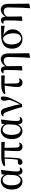

<svg xmlns="http://www.w3.org/2000/svg" viewBox="2055 -2638 795 4945"><g transform="rotate(-90 2452.5 -165.5)"><path d="M256 15C318 15 382 -16 418 -100C431 -17 462 16 519 16C563 16 597 -10 613 -43L602 -59C589 -52 578 -47 560 -47C527 -47 509 -69 509 -132C509 -218 527 -385 548 -529L538 -537L435 -520L427 -439C395 -508 339 -543 267 -543C149 -543 43 -444 43 -256C43 -85 132 15 256 15ZM423 -377 417 -221C409 -87 343 -33 286 -33C205 -33 152 -108 152 -265C152 -434 216 -496 289 -496C344 -496 395 -464 423 -377Z M1146 16C1195 16 1232 -9 1253 -56L1244 -72C1226 -63 1212 -57 1187 -57C1150 -57 1126 -81 1124 -149L1117 -446L1272 -440L1268 -530H877C776 -530 709 -510 648 -465L657 -429L836 -445C834 -341 829 -221 812 -106C772 -104 738 -101 704 -96C688 -83 681 -66 681 -44C681 -9 708 14 746 14C811 14 850 -32 856 -125C866 -224 869 -343 869 -447H1047C1040 -328 1033 -206 1033 -117C1033 -22 1079 16 1146 16Z M1555 15C1617 15 1681 -16 1717 -100C1730 -17 1761 16 1818 16C1862 16 1896 -10 1912 -43L1901 -59C1888 -52 1877 -47 1859 -47C1826 -47 1808 -69 1808 -132C1808 -218 1826 -385 1847 -529L1837 -537L1734 -520L1726 -439C1694 -508 1638 -543 1566 -543C1448 -543 1342 -444 1342 -256C1342 -85 1431 15 1555 15ZM1722 -377 1716 -221C1708 -87 1642 -33 1585 -33C1504 -33 1451 -108 1451 -265C1451 -434 1515 -496 1588 -496C1643 -496 1694 -464 1722 -377Z M2166 9 2241 3C2336 -155 2440 -352 2440 -471C2440 -493 2439 -507 2434 -525C2423 -537 2412 -543 2393 -543C2353 -543 2331 -512 2331 -462C2331 -432 2339 -388 2354 -325C2325 -227 2287 -147 2237 -45C2221 -162 2189 -277 2159 -373C2128 -497 2094 -538 2028 -538C1988 -538 1947 -519 1927 -485L1935 -468C1945 -473 1957 -476 1971 -476C2007 -476 2027 -441 2060 -343C2097 -240 2139 -125 2166 9Z M2796 16C2849 16 2881 -9 2906 -56L2897 -74C2880 -65 2863 -61 2842 -61C2802 -61 2778 -83 2776 -154L2771 -446L2984 -441L2980 -530H2740C2621 -530 2559 -510 2503 -458L2510 -427L2721 -445C2704 -342 2685 -220 2685 -114C2685 -20 2729 16 2796 16Z M3436 206 3445 212 3554 189 3549 -350C3548 -499 3473 -543 3401 -543C3342 -543 3261 -504 3219 -418C3214 -510 3179 -539 3125 -539C3083 -539 3053 -515 3036 -487L3043 -471C3054 -474 3063 -474 3073 -474C3108 -474 3122 -458 3122 -404L3120 -201L3110 6L3118 13L3224 0L3220 -385C3255 -441 3308 -467 3354 -467C3417 -467 3460 -434 3457 -332L3449 -4Z M3917 16C4059 16 4169 -90 4169 -238C4169 -350 4100 -434 4012 -474L4263 -443L4258 -536L3997 -532C3769 -527 3671 -423 3671 -252C3671 -85 3778 16 3917 16ZM3932 -486C4021 -462 4067 -335 4067 -211C4067 -89 4015 -19 3933 -19C3851 -19 3780 -109 3780 -268C3780 -389 3828 -473 3932 -486Z M4713 206 4722 212 4831 189 4826 -350C4825 -499 4750 -543 4678 -543C4619 -543 4538 -504 4496 -418C4491 -510 4456 -539 4402 -539C4360 -539 4330 -515 4313 -487L4320 -471C4331 -474 4340 -474 4350 -474C4385 -474 4399 -458 4399 -404L4397 -201L4387 6L4395 13L4501 0L4497 -385C4532 -441 4585 -467 4631 -467C4694 -467 4737 -434 4734 -332L4726 -4Z"/></g></svg>

Font: Noto Serif CJK SC SemiBold
Style: Regular
Weight: 600
Designer: Ryoko NISHIZUKA 西塚涼子 (kana & ideographs); Frank Grießhammer (Latin, Greek & Cyrillic); Wenlong ZHANG 张文龙 (bopomofo); San
Foundry: Adobe
Version: Version 2.001;hotconv 1.1.0;makeotfexe 2.6.0